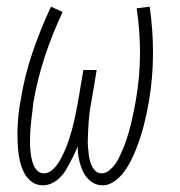

<svg xmlns="http://www.w3.org/2000/svg" viewBox="-20 -548 540 576"><path d="M109 8Q90 8 75.5 -2.5Q61 -13 53 -28.5Q45 -44 40.5 -61.5Q36 -79 34.5 -97Q33 -115 32.5 -134Q32 -153 33 -171.5Q34 -190 36 -209Q38 -228 42 -247Q53 -318 77 -389Q101 -460 133 -528L168 -512Q137 -447 114.5 -378.5Q92 -310 80 -240Q79 -229 77.5 -217Q76 -205 74.5 -193Q73 -181 72 -169Q71 -157 70.5 -145.5Q70 -134 70 -122.5Q70 -111 71 -99Q72 -87 74 -76Q76 -65 80 -54.5Q84 -44 92 -36Q100 -28 112 -28Q125 -28 136 -37.5Q147 -47 154.5 -58.5Q162 -70 168 -82.5Q174 -95 179 -107.5Q184 -120 188 -132.5Q192 -145 195.5 -157.5Q199 -170 202 -183Q205 -196 207.5 -209Q210 -222 212.5 -234.5Q215 -247 217 -260L230 -338H270L257 -260Q255 -247 252.5 -234Q250 -221 248.5 -208.5Q247 -196 246 -183Q245 -170 244.5 -157.5Q244 -145 243.5 -132Q243 -119 244 -106.5Q245 -94 246.5 -82Q248 -70 252 -58.5Q256 -47 264 -37.5Q272 -28 285 -28Q297 -28 308 -37Q319 -46 326.5 -57Q334 -68 339.5 -80Q345 -92 350 -104Q355 -116 359 -128Q363 -140 366.5 -152Q370 -164 373 -176.5Q376 -189 378.5 -201Q381 -213 383.5 -225.5Q386 -238 388 -250Q400 -320 400 -388.5Q400 -457 390 -523L429 -528Q439 -460 439 -388.5Q439 -317 427 -245Q424 -227 420 -208.5Q416 -190 411.5 -172Q407 -154 401 -136Q395 -118 388 -100Q381 -82 372 -64.5Q363 -47 351.5 -31.5Q340 -16 323 -4Q306 8 288 8Q268 8 252.5 -4Q237 -16 229 -33.5Q221 -51 217 -70Q213 -89 213 -109Q208 -96 202 -83.5Q196 -71 189.5 -59Q183 -47 176 -35.5Q169 -24 158.5 -14Q148 -4 135 2Q122 8 109 8Z"/></svg>

Font: Iosevka Term Curly XLt Obl
Style: Regular
Weight: 200
Italic angle: -9°
Designer: Belleve Invis
Foundry: Belleve Invis
Version: Version 32.3.0